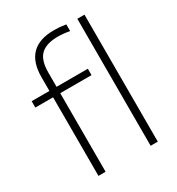

<svg xmlns="http://www.w3.org/2000/svg" viewBox="-192 -938 975 1058"><g transform="rotate(-30 295.0 -409.0)"><path d="M123 0V-500H10V-540.5H123V-627.5Q123 -818 311.5 -818Q349 -818 387 -811.5V-769Q348.5 -776.5 312 -776.5Q239.5 -776.5 204 -743.5Q168.5 -710.5 168.5 -630.5V-540.5H367.5V-500H168.5V0ZM455 0V-808H500.5V0Z"/></g></svg>

Font: Encode Sans SmExp XLt
Style: Regular
Weight: 200
Width: 6
Designer: Multiple Designers
Foundry: Impallari Type
Version: Version 3.002; ttfautohint (v1.8.3) -l 8 -r 50 -G 200 -x 14 